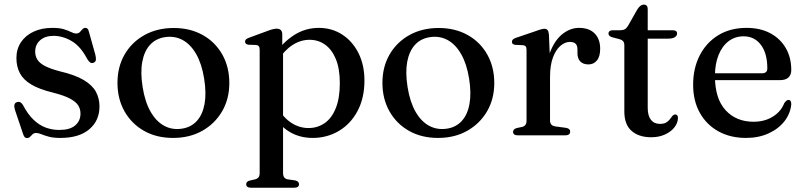

<svg xmlns="http://www.w3.org/2000/svg" viewBox="-20 -602 3578 854"><path d="M218 -442.5Q180.5 -442.5 158.5 -423Q136.5 -403.5 136.5 -372.5Q136.5 -353 145.8 -337.5Q155 -322 178.5 -309.2Q202 -296.5 245.5 -285Q314 -269 352.5 -246Q391 -223 406.8 -193.5Q422.5 -164 422.5 -128.5Q422.5 -65.5 377.2 -27Q332 11.5 248.5 11.5Q217.5 11.5 197.2 6Q177 0.5 164 -5Q151 -10.5 141 -10.5Q131 -10.5 125.2 -5Q119.5 0.5 114 6.2Q108.5 12 100 12Q93.5 12 89.8 8Q86 4 82.5 -6.5L46.5 -113.5Q42.5 -126.5 44 -135.2Q45.5 -144 54.5 -147.5Q63 -150.5 69.8 -147.2Q76.5 -144 82 -135Q104 -93 129.8 -68.8Q155.5 -44.5 184.2 -34.2Q213 -24 243.5 -24Q290.5 -24 314.2 -44Q338 -64 338 -97Q338 -117 327.8 -133.2Q317.5 -149.5 291.2 -163.5Q265 -177.5 216 -190Q156 -204.5 120.2 -225.5Q84.5 -246.5 68.8 -275.8Q53 -305 53 -344Q53 -383.5 73 -413.8Q93 -444 129 -461Q165 -478 213.5 -478Q244.5 -478 264 -472Q283.5 -466 296.2 -459.5Q309 -453 318.5 -453Q329 -453 335 -459.2Q341 -465.5 346.5 -471.8Q352 -478 360 -478Q365.5 -478 369.5 -474Q373.5 -470 375.5 -460.5L404 -359Q407.5 -345 406.5 -335.8Q405.5 -326.5 396 -323Q387.5 -319.5 381 -324.2Q374.5 -329 367.5 -340.5Q338.5 -396 299 -419.2Q259.5 -442.5 218 -442.5Z M753 -477.5Q825.5 -477.5 881.2 -446.5Q937 -415.5 968.5 -360Q1000 -304.5 1000 -232.5Q1000 -162 968 -107Q936 -52 879.8 -20.2Q823.5 11.5 749.5 11.5Q676.5 11.5 621 -19.8Q565.5 -51 534 -106.5Q502.5 -162 502.5 -233.5Q502.5 -304.5 534.2 -359.5Q566 -414.5 622.5 -446Q679 -477.5 753 -477.5ZM787.5 -29.5Q828.5 -35 854.8 -63.2Q881 -91.5 889.8 -139.5Q898.5 -187.5 888 -252.5Q877.5 -318 852.8 -361.2Q828 -404.5 792.8 -423.8Q757.5 -443 715 -437Q673.5 -431 647.5 -402.8Q621.5 -374.5 612.8 -326.8Q604 -279 614.5 -214Q625 -148.5 649.8 -105.2Q674.5 -62 709.8 -42.8Q745 -23.5 787.5 -29.5Z M1235.5 -450V-388L1239 -379.5V166.5Q1239 180 1244 186.8Q1249 193.5 1258.5 195.5L1293 200.5Q1301.5 202.5 1305.8 206.8Q1310 211 1310 217.5Q1310 224.5 1304.8 228.8Q1299.5 233 1288 233H1096.5Q1085.5 233 1080.2 228.8Q1075 224.5 1075 217.5Q1075 211.5 1079 207.2Q1083 203 1091.5 201L1115.5 195.5Q1125 193 1130 186.5Q1135 180 1135 167V-380.5Q1135 -391.5 1131.2 -396.2Q1127.5 -401 1119 -402L1085 -403Q1077 -404.5 1073.5 -408Q1070 -411.5 1070 -417Q1070 -423 1074 -426.8Q1078 -430.5 1088.5 -434.5L1170 -464.5Q1184.5 -470 1194 -472.2Q1203.5 -474.5 1210.5 -474.5Q1223 -474.5 1229.2 -468Q1235.5 -461.5 1235.5 -450ZM1215.5 -332.5 1200 -357.5Q1238.5 -414.5 1288.5 -446.2Q1338.5 -478 1398 -478Q1456.5 -478 1502.5 -448Q1548.5 -418 1574.8 -365.2Q1601 -312.5 1601 -244Q1601 -165.5 1570.2 -108Q1539.5 -50.5 1487 -19.5Q1434.5 11.5 1370.5 11.5Q1311.5 11.5 1265.5 -17Q1219.5 -45.5 1191.5 -99L1215.5 -123Q1240.5 -78.5 1276 -55.5Q1311.5 -32.5 1352.5 -32.5Q1392 -32.5 1423.5 -54Q1455 -75.5 1473.2 -120Q1491.5 -164.5 1491.5 -232Q1491.5 -296 1474 -338.8Q1456.5 -381.5 1426.2 -403.2Q1396 -425 1357 -425Q1317.5 -425 1281.5 -402Q1245.5 -379 1215.5 -332.5Z M1931.5 -477.5Q2004 -477.5 2059.8 -446.5Q2115.5 -415.5 2147 -360Q2178.5 -304.5 2178.5 -232.5Q2178.5 -162 2146.5 -107Q2114.5 -52 2058.2 -20.2Q2002 11.5 1928 11.5Q1855 11.5 1799.5 -19.8Q1744 -51 1712.5 -106.5Q1681 -162 1681 -233.5Q1681 -304.5 1712.8 -359.5Q1744.5 -414.5 1801 -446Q1857.5 -477.5 1931.5 -477.5ZM1966 -29.5Q2007 -35 2033.2 -63.2Q2059.5 -91.5 2068.2 -139.5Q2077 -187.5 2066.5 -252.5Q2056 -318 2031.2 -361.2Q2006.5 -404.5 1971.2 -423.8Q1936 -443 1893.5 -437Q1852 -431 1826 -402.8Q1800 -374.5 1791.2 -326.8Q1782.5 -279 1793 -214Q1803.5 -148.5 1828.2 -105.2Q1853 -62 1888.2 -42.8Q1923.5 -23.5 1966 -29.5Z M2409.5 -259.5Q2409.5 -330.5 2430.5 -379.2Q2451.5 -428 2484.8 -453Q2518 -478 2555.5 -478Q2600.5 -478 2625 -453.2Q2649.5 -428.5 2649.5 -385Q2649.5 -350.5 2635 -333Q2620.5 -315.5 2597.5 -315.5Q2574 -315.5 2561.2 -328.5Q2548.5 -341.5 2548.5 -365V-382Q2548.5 -399 2540.5 -407.2Q2532.5 -415.5 2514.5 -415.5Q2493 -415.5 2472.8 -398.2Q2452.5 -381 2439.5 -346.5Q2426.5 -312 2426.5 -259.5ZM2421.5 -449 2426.5 -329V-66.5Q2426.5 -54.5 2432.2 -48Q2438 -41.5 2451.5 -39.5L2496.5 -33.5Q2506.5 -32 2511.2 -27.8Q2516 -23.5 2516 -16Q2516 -8.5 2510.5 -4.2Q2505 0 2494 0H2283Q2272.5 0 2267.2 -4.2Q2262 -8.5 2262 -15.5Q2262 -21.5 2266 -25.8Q2270 -30 2278.5 -32.5L2302.5 -37.5Q2312 -40 2317 -46.5Q2322 -53 2322 -66V-379.5Q2322 -390.5 2318.5 -395.2Q2315 -400 2306.5 -401L2272 -402.5Q2264 -403.5 2260.5 -407Q2257 -410.5 2257 -416Q2257 -422 2261.2 -426.2Q2265.5 -430.5 2275.5 -434L2359.5 -462.5Q2378.5 -469.5 2387.5 -471.8Q2396.5 -474 2402 -474Q2411 -474 2415.5 -468.2Q2420 -462.5 2421.5 -449Z M2735 -428 2707.5 -435Q2695.5 -438 2691 -442.5Q2686.5 -447 2686.5 -452.5Q2686.5 -460 2691.8 -463.8Q2697 -467.5 2705.5 -467.5H2738.5Q2751 -467.5 2758.8 -471.8Q2766.5 -476 2773 -486.5L2815 -560.5Q2822 -571.5 2829 -576.5Q2836 -581.5 2843.5 -581.5Q2852 -581.5 2856.5 -576.5Q2861 -571.5 2861 -562V-122Q2861 -87.5 2875.2 -69.2Q2889.5 -51 2915 -51Q2933 -51 2943 -57Q2953 -63 2959 -71Q2965 -79 2970.2 -85.5Q2975.5 -92 2983 -93Q2989 -93 2992.2 -89.2Q2995.5 -85.5 2995.5 -77Q2995 -55 2979.8 -35.5Q2964.5 -16 2937.8 -3.8Q2911 8.5 2876.5 8.5Q2821.5 8.5 2789.2 -19.8Q2757 -48 2757 -106V-400.5Q2757 -412 2752 -418.2Q2747 -424.5 2735 -428ZM2815 -430V-467.5H2971.5Q2981.5 -467.5 2986.5 -464Q2991.5 -460.5 2991.5 -453Q2991.5 -443 2981.5 -436.5Q2971.5 -430 2950 -430Z M3499.5 -290.5Q3499.5 -269 3486.8 -257.2Q3474 -245.5 3449 -245.5H3130V-276H3369Q3393 -276 3393 -297.5Q3393 -365 3364.2 -402.8Q3335.5 -440.5 3287.5 -440.5Q3249.5 -440.5 3220.8 -418.8Q3192 -397 3176 -357.2Q3160 -317.5 3160 -263.5Q3160 -163.5 3207.2 -112Q3254.5 -60.5 3331.5 -60.5Q3381 -60.5 3417.5 -83.2Q3454 -106 3468.5 -143.5Q3474.5 -151.5 3478.5 -154.5Q3482.5 -157.5 3487 -157.5Q3494 -157.5 3496.8 -152Q3499.5 -146.5 3499.5 -138.5Q3496 -97.5 3469.5 -63.2Q3443 -29 3398.8 -8.8Q3354.5 11.5 3298 11.5Q3228.5 11.5 3175.5 -17.8Q3122.5 -47 3092.8 -100.2Q3063 -153.5 3063 -225Q3063 -298 3092 -355Q3121 -412 3174.2 -445Q3227.5 -478 3301 -478Q3362 -478 3406.5 -454Q3451 -430 3475.2 -388Q3499.5 -346 3499.5 -290.5Z"/></svg>

Font: Fraunces 24pt
Style: Regular
Weight: 400
Version: Version 1.000;[b76b70a41]